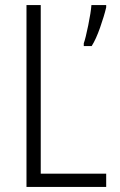

<svg xmlns="http://www.w3.org/2000/svg" viewBox="-20 -734 473 754"><path d="M84 -714H140V-52H397V0H84ZM397 -705Q389 -671 373 -625.5Q357 -580 340 -553H309V-564Q316 -583 326.5 -634.5Q337 -686 339 -714H397Z"/></svg>

Font: Noto Sans Display Light Narrow
Style: Regular
Weight: 300
Width: 4
Designer: Monotype Design team
Foundry: Monotype Imaging Inc.
Version: Version 1.000